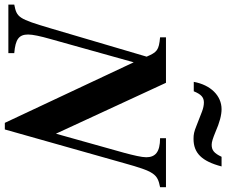

<svg xmlns="http://www.w3.org/2000/svg" viewBox="-120 -852 960 815"><g transform="rotate(90 360.5 -445.0)"><path d="M619 -905C604 -873 591 -863 568 -863C556 -863 541 -868 514 -879C473 -897 442 -905 417 -905C360 -905 314 -859 301 -787H341C354 -819 367 -830 389 -830C400 -830 414 -827 427 -822L486 -799C513 -788 524 -786 543 -786C603 -786 638 -821 660 -905ZM748 -669H540V-644C600 -644 621 -623 621 -585C621 -566 613 -532 602 -491L521 -202L305 -669H112V-644C167 -639 175 -631 194 -587L74 -180C33 -42 28 -36 -27 -25V0H179V-25C120 -30 100 -45 100 -84C100 -103 107 -136 119 -178L218 -532L475 15H503L646 -491C682 -620 692 -633 748 -644Z"/></g></svg>

Font: STIXGeneral
Style: Bold Italic
Weight: 700
Italic angle: -16.33°
Designer: MicroPress Inc., with final additions and corrections provided by Coen Hoffman, Elsevier (retired)
Version: Version 1.1.0